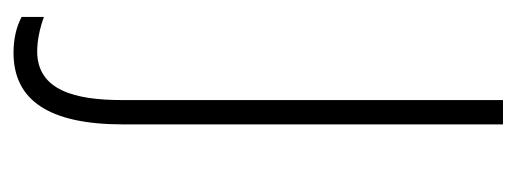

<svg xmlns="http://www.w3.org/2000/svg" viewBox="-260 -494 764 284"><g transform="rotate(90 122.0 -352.0)"><path d="M58 10C128 10 164 -42 164 -152V-714H128V-150C128 -82 114 -25 56 -25C40 -25 21 -29 5 -35V-2C20 6 38 10 58 10Z"/></g></svg>

Font: Kathrein 37 Thin Condensed
Style: Regular
Weight: 250
Width: 3
Designer: Lazydogs Typefoundry, based on Open Sans by Ascender Corporation
Foundry: Lazydogs Typefoundry
Version: Version 1.003;PS 001.003;hotconv 1.0.88;makeotf.lib2.5.64775